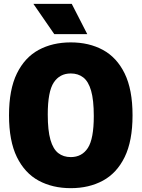

<svg xmlns="http://www.w3.org/2000/svg" viewBox="-20 -971 738 1001"><path d="M349 10Q254 10 181.5 -29.2Q109 -68.5 68 -152.2Q27 -236 27 -370Q27 -504 68 -587.8Q109 -671.5 181.5 -710.8Q254 -750 349 -750Q444 -750 516.5 -710.8Q589 -671.5 630 -587.8Q671 -504 671 -370Q671 -236 630 -152.2Q589 -68.5 516.5 -29.2Q444 10 349 10ZM349 -152Q407 -152 438 -199.5Q469 -247 469 -366Q469 -449.5 455 -498Q441 -546.5 414.2 -567.2Q387.5 -588 349 -588Q291.5 -588 260.2 -540.8Q229 -493.5 229 -374Q229 -290.5 243 -242Q257 -193.5 283.8 -172.8Q310.5 -152 349 -152ZM263 -793 154 -951H354L435 -793Z"/></svg>

Font: Encode Sans Condensed Condensed Black
Style: Regular
Weight: 900
Width: 3
Designer: Multiple Designers
Foundry: Impallari Type
Version: Version 3.000; ttfautohint (v1.8.3) -l 8 -r 50 -G 200 -x 14 